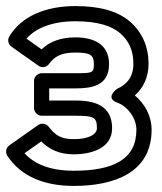

<svg xmlns="http://www.w3.org/2000/svg" viewBox="-22 -572 534 632"><path d="M347 -150C347 -222.9 292.1 -241 229 -241H140V-281H224C276.8 -281 337 -287.6 337 -361C337 -430.4 280.4 -449 226 -449C177.5 -449 140.8 -434.7 115 -409.5L65.1 -444.8C96.9 -480.8 152 -502 226 -502C297.8 -502 345.7 -487 373.5 -462.7C402.8 -437.1 417 -405.2 417 -362C417 -319.1 396.1 -294.1 363.9 -279.9C363.9 -279.9 319.9 -249.6 365.7 -233.4C395.7 -222.8 427 -184.8 427 -145C427 -47 350.3 -10 221 -10C144.3 -10 92.2 -30.9 58.7 -67.6L114 -106.6C140 -80 173.6 -64 221 -64C269.4 -64 347 -79 347 -150ZM297 -150C297 -130 271.1 -114 221 -114C177.6 -114 159.9 -127.1 137.7 -155.4C130.2 -164.9 114.8 -168.3 103.6 -160.4L8.6 -93.4C-2 -86 -5.3 -70.5 2.1 -59.2C46.6 8.2 122.6 40 221 40C354.8 40 477 -4.4 477 -145C477 -191.2 454.1 -230.8 421.8 -257.8C449.1 -281.8 467 -317.5 467 -362C467 -417.5 446.6 -465.2 406.5 -500.3C364.9 -536.6 303.6 -552 226 -552C130.3 -552 49.5 -520 8.6 -451.9C1.9 -440.8 5 -426.1 15.6 -418.6L104.6 -355.6C115.5 -347.8 131.1 -350.3 139.1 -361.1C157.4 -385.8 178.3 -399 226 -399C275.2 -399 287 -391.2 287 -361C287 -331.5 282.3 -331 224 -331H115C104.3 -331 90 -321.1 90 -306V-216C90 -205.3 99.9 -191 115 -191H229C288.2 -191 297 -185 297 -150Z"/></svg>

Font: Fog Sans
Style: Outline
Weight: 700
Foundry: Intel Corporation
Version: Version 1.00